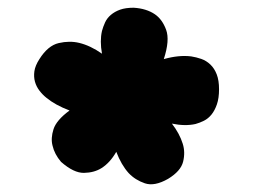

<svg xmlns="http://www.w3.org/2000/svg" viewBox="-20 -729 665 497"><path d="M244 -590Q238 -623 244 -649Q247 -660 252 -671Q257 -682 267 -690.5Q277 -699 291 -704Q305 -709 326 -709Q359 -707 381 -692Q400 -679 410 -652Q420 -625 404 -576Q443 -587 475 -583Q488 -581 501 -576.5Q514 -572 524.5 -562Q535 -552 541 -536.5Q547 -521 547 -498Q547 -475 541.5 -459Q536 -443 527.5 -432.5Q519 -422 508 -416.5Q497 -411 486 -408Q459 -402 425 -409Q445 -383 453 -357Q460 -335 454 -310.5Q448 -286 415 -266Q380 -246 355 -254.5Q330 -263 313 -281Q294 -302 281 -336Q265 -308 243 -294Q224 -282 197.5 -281.5Q171 -281 138 -310Q121 -330 116 -352Q111 -371 118.5 -394.5Q126 -418 160 -443Q123 -457 100 -476Q90 -484 82 -494.5Q74 -505 70.5 -517.5Q67 -530 69 -544.5Q71 -559 82 -576Q104 -611 132 -617.5Q160 -624 185 -618Q214 -611 244 -590Z"/></svg>

Font: Sniglet
Style: ExtraBold
Weight: 800
Version: Version 2.000; ttfautohint (v0.95) -l 8 -r 50 -G 200 -x 14 -